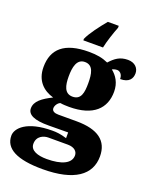

<svg xmlns="http://www.w3.org/2000/svg" viewBox="-193 -863 950 1193"><g transform="rotate(20 282.5 -266.5)"><path d="M204 -606H334C342 -647 365 -716 380 -753V-766H308C271 -722 222 -658 204 -616ZM239 233C448 233 548 159 548 37C548 -66 479 -119 336 -119H216C193 -119 173 -126 173 -146C173 -166 190 -187 204 -191C215 -188 248 -187 262 -187C422 -187 493 -261 493 -371C493 -430 466 -470 432 -497C440 -500 450 -505 465 -505C478 -505 501 -494 501 -458C560 -458 579 -489 579 -524C579 -558 553 -587 507 -587C453 -587 423 -563 390 -527C352 -544 315 -551 262 -551C100 -551 28 -485 28 -366C28 -275 82 -227 149 -208C85 -176 42 -145 42 -98C42 -57 85 -34 183 -35L311 -36V2C270 -11 242 -13 216 -13C47 -13 -14 54 -14 103C-14 189 69 233 239 233ZM260 -254C206 -254 195 -305 195 -364C195 -425 206 -483 260 -483C316 -483 324 -427 324 -365C324 -304 316 -254 260 -254ZM242 165C183 165 132 149 132 104C132 52 177 36 206 36H335C380 36 400 59 400 84C400 137 340 165 242 165Z"/></g></svg>

Font: UArctic Serif Black
Style: Regular
Weight: 900
Designer: Customization by Puisto advertising & original work Monotype Design Team
Foundry: Monotype Imaging Inc.
Version: Version 2.004